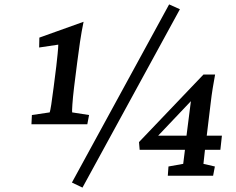

<svg xmlns="http://www.w3.org/2000/svg" viewBox="-20 -799 1071 873"><path d="M317 -404 331 -515C338 -570 348 -644 360 -700L159 -628L158 -583L245 -596C245 -579 240 -533 236 -498L224 -403C216 -338 209 -295 206 -288L125 -276L123 -234H377L385 -276L308 -288C307 -295 309 -338 317 -404ZM307 31 355 54 798 -757 749 -779ZM612 -153 615 -118H821L813 -54L746 -42L743 0H949L957 -42L905 -54L912 -118H982L989 -182H920L938 -331C943 -376 951 -422 958 -460H905ZM699 -182 848 -339 828 -182Z"/></svg>

Font: TPK Tissa Web Medium
Style: Italic
Weight: 500
Italic angle: -7°
Designer: Jacques Le Bailly, Suppakit Chalermlarp | Katatrad Co.,Ltd.
Foundry: Jacques Le Bailly, Cadson Demak Co.,Ltd.
Version: Version 5.000;Glyphs 3.1.2 (3151)